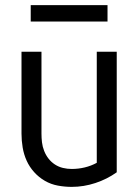

<svg xmlns="http://www.w3.org/2000/svg" viewBox="-20 -722 540 750"><path d="M260 8Q233 8 206 3Q179 -2 155.5 -15.5Q132 -29 113.5 -49.5Q95 -70 84 -94.5Q73 -119 68.5 -146Q64 -173 64 -200V-520H142V-200Q142 -183 144 -166Q146 -149 152.5 -132.5Q159 -116 169.5 -102.5Q180 -89 194.5 -79.5Q209 -70 226 -66Q243 -62 260 -62Q286 -62 311 -68Q336 -74 358 -86V-520H436V-49Q398 -22 352.5 -7Q307 8 260 8ZM400 -638H100V-702H400Z"/></svg>

Font: Moesevka
Style: Regular
Weight: 400
Monospace: yes
Designer: Belleve Invis
Foundry: Belleve Invis
Version: Version 32.5.0; ttfautohint (v1.8.4)